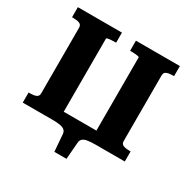

<svg xmlns="http://www.w3.org/2000/svg" viewBox="-192 -887 1220 1237"><g transform="rotate(30 418.0 -268.5)"><path d="M38 -710H366V-635H358Q345 -635 330.5 -634Q316 -633 306 -631Q296 -629 296 -625V0H38V-75H49Q76 -75 93.5 -82Q111 -89 111 -111V-599Q111 -621 93.5 -628Q76 -635 49 -635H38ZM470 -710H797V-635H787Q760 -635 742.5 -628Q725 -621 725 -599V-111Q725 -89 742.5 -82Q760 -75 787 -75H797V0H539V-625Q539 -629 529.5 -631Q520 -633 506 -634Q492 -635 478 -635H470ZM187 0V-81H645V0H579Q540 0 517.5 4.5Q495 9 484.5 19.5Q474 30 473 48L463 173H373L363 48Q362 30 351.5 19.5Q341 9 318.5 4.5Q296 0 257 0Z"/></g></svg>

Font: Roboto Serif
Style: Bold
Weight: 700
Designer: Greg Gazdowicz
Foundry: Commercial Type
Version: Version 1.008